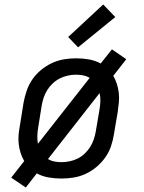

<svg xmlns="http://www.w3.org/2000/svg" viewBox="-20 -788 640 856"><path d="M95 48 30 4 88 -70Q78 -87 72 -106Q66 -125 63.5 -145.5Q61 -166 63 -187.5Q65 -209 69 -230L85 -330Q90 -357 99 -383.5Q108 -410 124 -433.5Q140 -457 163 -476Q186 -495 212 -507Q238 -519 265 -523.5Q292 -528 319 -528Q349 -528 377 -523Q405 -518 429 -505L479 -568L543 -524L485 -450Q495 -433 501 -414Q507 -395 509.5 -374.5Q512 -354 510 -332.5Q508 -311 505 -290L488 -190Q484 -163 475 -136.5Q466 -110 449.5 -86.5Q433 -63 410.5 -44Q388 -25 362 -13Q336 -1 308.5 3.5Q281 8 254 8Q224 8 196 3Q168 -2 144 -15ZM149 -147 380 -441Q366 -449 350.5 -452Q335 -455 319 -455Q301 -455 282.5 -451Q264 -447 247 -438.5Q230 -430 215.5 -416.5Q201 -403 191 -387Q181 -371 175 -353.5Q169 -336 166 -318L150 -218Q147 -200 146.5 -182Q146 -164 149 -147ZM254 -65Q272 -65 291 -69Q310 -73 327 -81.5Q344 -90 358 -103.5Q372 -117 382 -133Q392 -149 398 -166.5Q404 -184 407 -202L424 -302Q427 -320 427.5 -338Q428 -356 424 -373L194 -79Q207 -71 222.5 -68Q238 -65 254 -65ZM328 -577 284 -623 440 -768 494 -712Z"/></svg>

Font: Iosevka Etoile
Style: Italic
Weight: 400
Italic angle: -9°
Designer: Belleve Invis
Foundry: Belleve Invis
Version: Version 22.1.2; ttfautohint (v1.8.4)